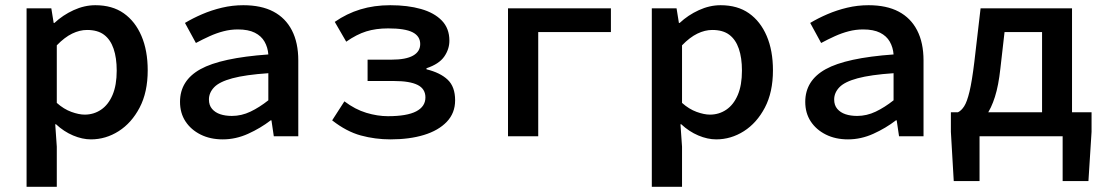

<svg xmlns="http://www.w3.org/2000/svg" viewBox="-20 -523 4240 737"><path d="M82 194V-491H177L186 -435H189Q221 -465 262.5 -484Q304 -503 346 -503Q411 -503 455 -472Q499 -441 523 -385Q547 -329 547 -253Q547 -169 516 -110Q485 -51 435.5 -19.5Q386 12 329 12Q296 12 260.5 -3Q225 -18 195 -46H192L198 40V194ZM305 -83Q340 -83 368 -102Q396 -121 412 -158.5Q428 -196 428 -252Q428 -301 416 -336Q404 -371 379.5 -389.5Q355 -408 314 -408Q286 -408 257 -394Q228 -380 198 -349V-128Q225 -104 254 -93.5Q283 -83 305 -83Z M835 12Q787 12 750 -6.5Q713 -25 692 -57Q671 -89 671 -132Q671 -214 749.5 -257.5Q828 -301 1010 -314Q1008 -341 995.5 -363Q983 -385 958 -397.5Q933 -410 893 -410Q865 -410 838 -403Q811 -396 784.5 -384Q758 -372 732 -358L690 -435Q720 -453 756 -468.5Q792 -484 832 -493.5Q872 -503 914 -503Q983 -503 1029.5 -478.5Q1076 -454 1100.5 -406.5Q1125 -359 1125 -291V0H1031L1022 -61H1019Q980 -31 932.5 -9.5Q885 12 835 12ZM870 -78Q907 -78 941.5 -94.5Q976 -111 1010 -138V-242Q922 -236 872 -222.5Q822 -209 802 -188Q782 -167 782 -141Q782 -119 794 -105Q806 -91 825.5 -84.5Q845 -78 870 -78Z M1479 12Q1420 12 1365 -3Q1310 -18 1255 -61L1302 -134Q1343 -103 1386 -90Q1429 -77 1469 -77Q1542 -77 1577.5 -95.5Q1613 -114 1613 -149Q1613 -182 1583 -197Q1553 -212 1493 -212H1391V-294H1483Q1538 -294 1565.5 -309.5Q1593 -325 1593 -354Q1593 -384 1564 -399Q1535 -414 1470 -414Q1423 -414 1386 -402.5Q1349 -391 1309 -363L1265 -439Q1311 -471 1363.5 -487Q1416 -503 1478 -503Q1545 -503 1596 -488.5Q1647 -474 1676 -444Q1705 -414 1705 -367Q1705 -334 1685 -305.5Q1665 -277 1617 -261V-257Q1670 -244 1698.5 -217Q1727 -190 1727 -138Q1727 -89 1695 -55.5Q1663 -22 1607.5 -5Q1552 12 1479 12Z M1930 0V-491H2325V-400H2046V0Z M2482 194V-491H2577L2586 -435H2589Q2621 -465 2662.5 -484Q2704 -503 2746 -503Q2811 -503 2855 -472Q2899 -441 2923 -385Q2947 -329 2947 -253Q2947 -169 2916 -110Q2885 -51 2835.5 -19.5Q2786 12 2729 12Q2696 12 2660.5 -3Q2625 -18 2595 -46H2592L2598 40V194ZM2705 -83Q2740 -83 2768 -102Q2796 -121 2812 -158.5Q2828 -196 2828 -252Q2828 -301 2816 -336Q2804 -371 2779.5 -389.5Q2755 -408 2714 -408Q2686 -408 2657 -394Q2628 -380 2598 -349V-128Q2625 -104 2654 -93.5Q2683 -83 2705 -83Z M3235 12Q3187 12 3150 -6.5Q3113 -25 3092 -57Q3071 -89 3071 -132Q3071 -214 3149.5 -257.5Q3228 -301 3410 -314Q3408 -341 3395.5 -363Q3383 -385 3358 -397.5Q3333 -410 3293 -410Q3265 -410 3238 -403Q3211 -396 3184.5 -384Q3158 -372 3132 -358L3090 -435Q3120 -453 3156 -468.5Q3192 -484 3232 -493.5Q3272 -503 3314 -503Q3383 -503 3429.5 -478.5Q3476 -454 3500.5 -406.5Q3525 -359 3525 -291V0H3431L3422 -61H3419Q3380 -31 3332.5 -9.5Q3285 12 3235 12ZM3270 -78Q3307 -78 3341.5 -94.5Q3376 -111 3410 -138V-242Q3322 -236 3272 -222.5Q3222 -209 3202 -188Q3182 -167 3182 -141Q3182 -119 3194 -105Q3206 -91 3225.5 -84.5Q3245 -78 3270 -78Z M3980 0V-400H3836L3820 -260Q3813 -195 3799 -151Q3785 -107 3765.5 -80Q3746 -53 3722.5 -40Q3699 -27 3672 -24L3657 -92Q3670 -98 3681 -115Q3692 -132 3701.5 -171.5Q3711 -211 3720 -285L3744 -491H4095V0ZM3641 172 3630 -17V-92H4170V-17L4158 172H4059V0H3740V172Z"/></svg>

Font: Source Code Pro SemiBold
Style: Regular
Weight: 600
Monospace: yes
Designer: Paul D. Hunt, Teo Tuominen
Foundry: Adobe Systems Incorporated
Version: Version 1.018;hotconv 1.0.116;makeotfexe 2.5.65601